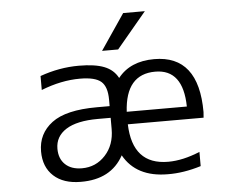

<svg xmlns="http://www.w3.org/2000/svg" viewBox="-53 -821 1106 895"><g transform="rotate(-5 500.0 -373.5)"><path d="M679.7 -530.3Q887.7 -530.3 887.7 -264.6Q887.7 -255.9 885.7 -238.3H531.2Q537.1 -47.9 704.1 -47.9Q772.5 -47.9 852.5 -81.1V-14.6Q770.5 10.7 697.3 9.8Q549.8 9.8 490.2 -96.7Q431.6 10.7 290 9.8Q209 9.8 163.1 -32.2Q117.2 -74.2 117.2 -147.5Q117.2 -230.5 183.1 -280.3Q249 -330.1 394.5 -330.1H454.1V-360.4Q454.1 -420.9 426.3 -445.3Q398.4 -469.7 327.1 -469.7Q239.3 -469.7 145.5 -432.6V-498Q235.4 -530.3 327.1 -530.3Q402.3 -530.3 445.8 -513.2Q489.3 -496.1 509.8 -457Q567.4 -530.3 679.7 -530.3ZM454.1 -275.4H394.5Q295.9 -275.4 245.1 -243.2Q194.3 -210.9 194.3 -153.3Q194.3 -106.4 222.7 -79.6Q251 -52.7 300.8 -52.7Q366.2 -52.7 410.2 -100.6Q454.1 -148.4 454.1 -222.7V-259.8ZM656.2 -756.8 516.6 -589.8H441.4L554.7 -756.8ZM531.2 -296.9H812.5Q809.6 -471.7 679.7 -471.7Q541 -471.7 531.2 -296.9Z"/></g></svg>

Font: Gen Shin Gothic Monospace Normal
Style: Regular
Weight: 350
Designer: [Source Han Sans]
Ryoko NISHIZUKA  (kana & ideographs); Paul D. Hunt (Latin, Greek & Cyrillic); Wenlong ZHANG  (bopomofo
Version: Version 1.002.20150607